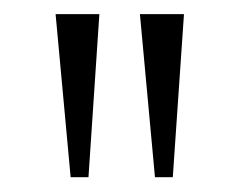

<svg xmlns="http://www.w3.org/2000/svg" viewBox="-20 -758 337 268"><path d="M175.3 -738.3 196.3 -510.7H221.2L236.8 -738.3ZM57.6 -738.3 78.6 -510.7H103.5L118.7 -738.3Z"/></svg>

Font: My Font
Style: ExtraLight
Weight: 500
Designer: Vernon Adams
Foundry: newtypography
Version: Version 0.001